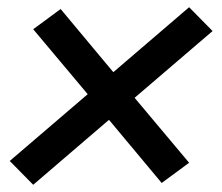

<svg xmlns="http://www.w3.org/2000/svg" viewBox="-20 -606 616 532"><path d="M72 -94 282 -274 428 -99 504 -155 353 -335 569 -520 504 -586 294 -406 148 -581 72 -525 223 -345 7 -160Z"/></svg>

Font: Iosevka Sparkle Medium
Style: Italic
Weight: 500
Italic angle: -9°
Designer: Belleve Invis
Foundry: Belleve Invis
Version: Version 4.5.0; ttfautohint (v1.8.3)